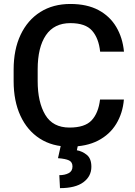

<svg xmlns="http://www.w3.org/2000/svg" viewBox="-20 -741 693 983"><path d="M492.2 -231.4H614.3Q608.4 -161.6 575.2 -106.9Q542 -52.2 482.2 -21.2Q422.4 9.8 335.9 9.8Q248 9.8 183.8 -31.5Q119.6 -72.8 84.7 -148.2Q49.8 -223.6 49.8 -325.7V-384.8Q49.8 -487.3 85.4 -562.7Q121.1 -638.2 186.3 -679.4Q251.5 -720.7 340.3 -720.7Q425.3 -720.7 483.9 -689.5Q542.5 -658.2 575.2 -603Q607.9 -547.9 614.7 -476.6H492.7Q485.4 -545.4 451.4 -584Q417.5 -622.6 340.3 -622.6Q257.3 -622.6 215.1 -560.8Q172.9 -499 172.9 -385.7V-325.7Q172.9 -218.3 211.7 -153.1Q250.5 -87.9 335.9 -87.9Q414.6 -87.9 449.2 -125Q483.9 -162.1 492.2 -231.4ZM292 1H379.4L373.5 28.3Q401.4 33.2 424.6 52Q447.8 70.8 447.8 112.8Q447.8 161.6 407 191.9Q366.2 222.2 287.1 222.2L283.7 155.8Q312 155.8 331.5 145.5Q351.1 135.3 351.1 111.3Q351.1 88.9 333.5 80.3Q315.9 71.8 276.9 68.8Z"/></svg>

Font: Vazirmatn UI Medium
Style: Regular
Weight: 500
Designer: Saber Rastikerdar
Foundry: Saber Rastikerdar
Version: Version 33.003